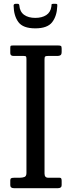

<svg xmlns="http://www.w3.org/2000/svg" viewBox="-20 -989 378 1009"><path d="M214 -677V-77Q214 -55 233 -55H293Q300 -55 302 -50.5Q304 -46 304 -39V-16Q304 0 284 0H54Q34 0 34 -16V-41Q34 -49 38.2 -52Q42.5 -55 57 -55H85Q98 -55 108.5 -59Q119 -63 119 -80V-678Q119 -688 117 -691.5Q115 -695 104 -695H51Q34 -695 34 -710V-737Q34 -747 37 -748.5Q40 -750 49 -750H286Q297 -750 300.5 -747.2Q304 -744.5 304 -733V-716Q304 -703 298 -699Q292 -695 283 -695H233Q221 -695 217.5 -692.2Q214 -689.5 214 -677ZM165.5 -840Q101 -840 76.8 -872.8Q52.5 -905.5 51.5 -959.5Q51.5 -969 63 -969H72.5Q81 -969 81.5 -961Q84 -927.5 106.5 -911.2Q129 -895 165.5 -895Q200 -895 222.8 -909.5Q245.5 -924 250 -954.5Q251 -961.5 251 -965.2Q251 -969 260 -969H271Q279 -969 280.2 -966.8Q281.5 -964.5 281 -957Q279 -904.5 254 -872.2Q229 -840 165.5 -840Z"/></svg>

Font: Besley* Narrow
Style: Regular
Weight: 400
Width: 4
Designer: Owen Earl
Foundry: indestructible type*
Version: Version 3.000; ttfautohint (v1.8.3)